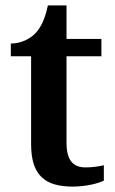

<svg xmlns="http://www.w3.org/2000/svg" viewBox="-20 -680 425 710"><path d="M249 10C299 10 344 -2 364 -12V-69C343 -64 321 -61 296 -61C249 -61 226 -89 226 -152V-472H355V-536H226V-660H157C147 -612 132 -579 111 -557C90 -535 56 -519 20 -519V-472H95V-147C95 -31 147 10 249 10Z"/></svg>

Font: Noto Serif Ethiopic SemiBold
Style: Regular
Weight: 600
Designer: Monotype Design Team
Foundry: Monotype Imaging Inc.
Version: Version 2.102